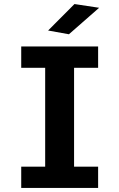

<svg xmlns="http://www.w3.org/2000/svg" viewBox="-20 -930 590 950"><path d="M85 0V-105.5H203.5V-594.5H85V-700H465.5V-594.5H346.5V-105.5H465.5V0ZM321 -760.5 218 -779 348.5 -910 470.5 -891.5Z"/></svg>

Font: Trispace SemiCondensed SemiBold
Style: Regular
Weight: 600
Width: 4
Designer: Tyler Finck
Foundry: Etcetera Type Company
Version: Version 1.210; ttfautohint (v1.8.3)